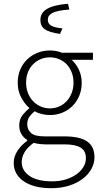

<svg xmlns="http://www.w3.org/2000/svg" viewBox="-20 -757 527 1008"><path d="M249 231Q158 231 105 195Q52 159 52 98Q52 66 71 36Q90 6 123 -18V-22Q105 -33 93 -52Q81 -71 81 -99Q81 -131 99 -153.5Q117 -176 133 -187V-191Q110 -211 91.5 -245Q73 -279 73 -323Q73 -360 86 -391Q99 -422 122 -444.5Q145 -467 176 -479.5Q207 -492 242 -492Q262 -492 278 -488.5Q294 -485 305 -480H468V-443H356Q379 -423 394 -391.5Q409 -360 409 -322Q409 -285 396 -254Q383 -223 360.5 -200.5Q338 -178 307.5 -165.5Q277 -153 242 -153Q222 -153 200.5 -158Q179 -163 162 -173Q146 -160 134.5 -144Q123 -128 123 -104Q123 -78 142 -59.5Q161 -41 215 -41H318Q399 -41 437.5 -14.5Q476 12 476 69Q476 100 460 129.5Q444 159 414.5 181.5Q385 204 343 217.5Q301 231 249 231ZM242 -188Q267 -188 289.5 -197.5Q312 -207 329 -225Q346 -243 356 -268Q366 -293 366 -323Q366 -353 356 -378Q346 -403 329.5 -420Q313 -437 290 -446.5Q267 -456 242 -456Q216 -456 193.5 -446.5Q171 -437 154 -420Q137 -403 127 -378.5Q117 -354 117 -323Q117 -293 127 -268Q137 -243 154.5 -225Q172 -207 194.5 -197.5Q217 -188 242 -188ZM254 195Q294 195 327 184.5Q360 174 383 157Q406 140 418.5 118.5Q431 97 431 74Q431 34 402.5 17.5Q374 1 320 1H217Q209 1 192.5 -0.5Q176 -2 157 -7Q124 16 109 42Q94 68 94 94Q94 139 135.5 167Q177 195 254 195ZM295 -579Q238 -587 215 -603.5Q192 -620 192 -652Q192 -691 229 -711.5Q266 -732 337 -737L344 -707Q279 -702 255 -689Q231 -676 231 -654Q231 -631 251.5 -621Q272 -611 308 -608Z"/></svg>

Font: hySource Sans Pro Light
Style: Regular
Weight: 300
Designer: Paul D. Hunt
Foundry: Adobe Systems Incorporated
Version: Version 2.021;PS 2.000;hotconv 1.0.86;makeotf.lib2.5.63406